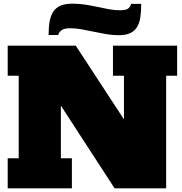

<svg xmlns="http://www.w3.org/2000/svg" viewBox="-20 -1027 992 1047"><path d="M596 -778H946V-614H886V0H605L312 -451V-164H372V0H22V-164H82V-614H22V-778H393L656 -376V-614H596ZM245 -836Q245 -879 251 -911.5Q257 -944 271.5 -965Q286 -986 311 -996.5Q336 -1007 375 -1007Q413 -1007 447 -1001.5Q481 -996 513 -989Q545 -982 575 -976.5Q605 -971 635 -971Q670 -971 682 -983Q694 -995 694 -1006H750Q750 -963 745 -931Q740 -899 726 -877.5Q712 -856 688 -845.5Q664 -835 627 -835Q593 -835 559 -841Q525 -847 491.5 -854Q458 -861 425.5 -867Q393 -873 362 -873Q328 -873 313 -860Q298 -847 298 -836Z"/></svg>

Font: Alfa Slab One
Style: Regular
Weight: 400
Designer: JM Sole
Foundry: JM Sole
Version: Version 1.001